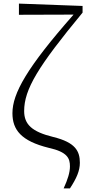

<svg xmlns="http://www.w3.org/2000/svg" viewBox="-20 -824 490 1065"><path d="M333 221H368C404 166 423 124 423 79C423 14 398 -34 276 -64C157 -93 114 -134 114 -208C114 -329 191 -455 438 -754V-791L85 -804V-742L388 -743C129 -449 49 -306 49 -196C49 -104 97 -42 250 -4C355 19 368 55 368 99C368 132 356 171 333 221Z"/></svg>

Font: Noto Serif TC Light
Style: Regular
Weight: 300
Designer: Ryoko NISHIZUKA 西塚涼子 (kana & ideographs); Frank Grießhammer (Latin, Greek & Cyrillic); Wenlong ZHANG 张文龙 (bopomofo); San
Foundry: Adobe
Version: Version 2.001;hotconv 1.1.0;makeotfexe 2.6.0